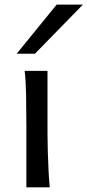

<svg xmlns="http://www.w3.org/2000/svg" viewBox="-20 -801 374 821"><path d="M85.4 -498H183.1Q183.1 -431.6 183.1 -365.2Q183.1 -298.8 183.1 -231.9Q183.1 -200.7 184.3 -156Q185.5 -111.3 187.7 -68.8Q189.9 -26.4 192.9 0H92.8Q92.8 -35.2 92.8 -82.5Q92.8 -129.9 92.8 -177Q92.8 -224.1 92.8 -258.8Q92.8 -330.1 91.6 -394.8Q90.3 -459.5 85.4 -498ZM222.2 -781.2H334.5L129.4 -571.3H51.3Z"/></svg>

Font: Andika LitF DSA DSG
Style: Regular
Weight: 400
Designer: Victor Gaultney, Annie Olsen, Julie Remington, Don Collingsworth, Eric Hays, Becca Hirsbrunner
Foundry: SIL International
Version: Version 6.200 ; LitF DSA DSG; ttfautohint (v1.8.3.10-c5d8)